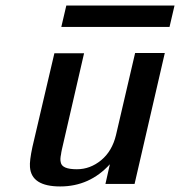

<svg xmlns="http://www.w3.org/2000/svg" viewBox="-20 -662 649 692"><path d="M201 -565 219 -642H609L591 -565ZM97 -133 176 -470H283L203 -123Q202 -118 201 -113Q200 -108 200 -106Q196 -88 199 -77Q203 -52 257 -52Q305 -52 344.5 -84.5Q384 -117 398 -175L467 -471H574L465 1H360L376 -70Q303 10 197 10Q93 10 88 -60Q86 -82 97 -133Z"/></svg>

Font: Coval
Style: Medium Italic
Weight: 500
Foundry: Context Ltd
Version: Version 001.000